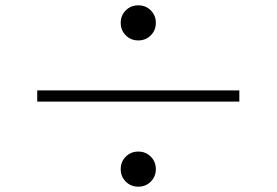

<svg xmlns="http://www.w3.org/2000/svg" viewBox="-20 -729 1040 722"><path d="M434 -643Q434 -671 453 -690Q472 -709 500 -709Q528 -709 547 -690Q566 -671 566 -643Q566 -615 547 -596Q528 -577 500 -577Q472 -577 453 -596Q434 -615 434 -643ZM880 -347H120V-389H880ZM434 -93Q434 -121 453 -140Q472 -159 500 -159Q528 -159 547 -140Q566 -121 566 -93Q566 -65 547 -46Q528 -27 500 -27Q472 -27 453 -46Q434 -65 434 -93Z"/></svg>

Font: Noto Serif TC ExtraLight ExtraLight
Style: Regular
Weight: 250
Version: Version 2.003-H1;hotconv 1.1.1;makeotfexe 2.6.0